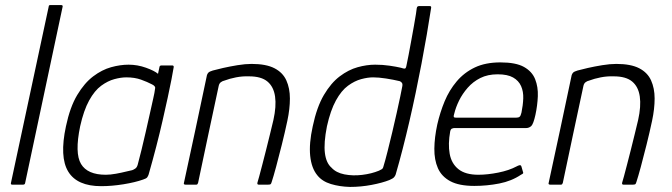

<svg xmlns="http://www.w3.org/2000/svg" viewBox="-20 -728 2650 757"><path d="M23 -6 172 -702Q172 -708 178 -708H221Q228 -708 227 -702L79 -6Q78 0 71 0H28Q22 0 23 -6Z M379 6Q284 6 249 -51.5Q214 -109 240 -230Q256 -306 284.5 -353.5Q313 -401 347.5 -427Q382 -453 418 -463Q454 -473 487 -473Q522 -473 555.5 -461Q589 -449 603 -437L609 -465Q610 -468 612 -469Q614 -470 616 -470H659Q665 -470 665 -464Q662 -446 656 -414.5Q650 -383 641 -342Q632 -301 621 -252.5Q610 -204 596 -150Q582 -96 566 -40Q564 -34 560.5 -29Q557 -24 544 -20Q513 -9 467 -1.5Q421 6 379 6ZM397 -39Q415 -39 437 -43Q459 -47 477 -51.5Q495 -56 501 -57Q507 -59 513.5 -63.5Q520 -68 523 -79Q530 -104 538 -137.5Q546 -171 554.5 -207.5Q563 -244 570.5 -278.5Q578 -313 584 -339Q590 -365 591 -376Q593 -382 590.5 -386.5Q588 -391 580 -395Q561 -405 536 -414Q511 -423 478 -423Q457 -423 431 -416Q405 -409 379 -390Q353 -371 331.5 -332Q310 -293 296 -230Q274 -124 299.5 -81.5Q325 -39 397 -39Z M711 0Q708 0 706 -1.5Q704 -3 705 -6Q728 -113 751 -219.5Q774 -326 796 -432Q798 -438 802 -442Q806 -446 819 -450Q833 -454 859.5 -460Q886 -466 916.5 -471Q947 -476 972 -476Q1029 -476 1062 -459Q1095 -442 1109 -411Q1123 -380 1123 -339.5Q1123 -299 1113 -252Q1103 -205 1091 -157Q1079 -109 1068.5 -70Q1058 -31 1051 -10Q1049 -3 1046.5 -1.5Q1044 0 1037 0H1000Q993 0 995 -8Q997 -14 1002 -32.5Q1007 -51 1014 -78Q1021 -105 1029 -136.5Q1037 -168 1044.5 -199Q1052 -230 1058 -255Q1070 -309 1064.5 -347.5Q1059 -386 1034.5 -406.5Q1010 -427 962 -427Q936 -428 910.5 -423Q885 -418 864 -410Q858 -409 851 -404Q844 -399 842 -388Q822 -294 801.5 -198.5Q781 -103 761 -7Q760 -4 758.5 -2Q757 0 754 0Z M1213 -230Q1229 -306 1257 -353.5Q1285 -401 1319.5 -427Q1354 -453 1390 -463Q1426 -473 1459 -473Q1489 -473 1516 -469Q1543 -465 1560 -461Q1572 -457 1576 -457.5Q1580 -458 1582 -467Q1586 -485 1591 -511.5Q1596 -538 1601.5 -568Q1607 -598 1612 -626Q1617 -654 1620 -673Q1623 -692 1623 -695Q1624 -701 1626.5 -702.5Q1629 -704 1632 -704H1674Q1677 -704 1678.5 -703Q1680 -702 1680 -698Q1672 -646 1662.5 -590.5Q1653 -535 1642 -477.5Q1631 -420 1619 -362.5Q1607 -305 1594 -249Q1581 -193 1567.5 -140.5Q1554 -88 1540 -40Q1538 -34 1533.5 -29Q1529 -24 1515 -18Q1487 -7 1445 1Q1403 9 1360 9Q1319 8 1284.5 -2.5Q1250 -13 1231 -37Q1208 -65 1203 -113.5Q1198 -162 1213 -230ZM1269 -230Q1256 -164 1261 -124.5Q1266 -85 1287 -67Q1305 -47 1338 -40.5Q1371 -34 1408 -38.5Q1445 -43 1474 -55Q1481 -58 1485.5 -61Q1490 -64 1491 -69Q1499 -95 1508 -131Q1517 -167 1526.5 -206.5Q1536 -246 1544 -282.5Q1552 -319 1558 -347Q1564 -375 1566 -387Q1568 -397 1564.5 -401.5Q1561 -406 1556 -408Q1531 -414 1502 -418.5Q1473 -423 1451 -423Q1430 -423 1404 -416Q1378 -409 1352 -390Q1326 -371 1304.5 -332Q1283 -293 1269 -230Z M1704 -237Q1715 -285 1733 -328.5Q1751 -372 1780.5 -407Q1810 -442 1852 -462Q1894 -482 1953 -482Q2014 -482 2046 -464Q2078 -446 2090 -415.5Q2102 -385 2100.5 -348.5Q2099 -312 2091 -275Q2083 -239 2074.5 -231Q2066 -223 2053 -223H1769Q1767 -223 1762 -221Q1757 -219 1755 -210Q1746 -160 1753 -121.5Q1760 -83 1787.5 -61Q1815 -39 1866 -39Q1902 -39 1944.5 -47.5Q1987 -56 2017 -72Q2022 -75 2028 -76.5Q2034 -78 2036 -71L2042 -50Q2044 -46 2042 -44Q2040 -42 2034 -39Q1997 -14 1948.5 -4.5Q1900 5 1850 5Q1790 5 1755.5 -13.5Q1721 -32 1706.5 -65Q1692 -98 1692.5 -142Q1693 -186 1704 -237ZM2036 -284Q2042 -313 2043 -340Q2044 -367 2034.5 -388.5Q2025 -410 2003 -422.5Q1981 -435 1942 -435Q1903 -435 1874 -420.5Q1845 -406 1824 -382Q1803 -358 1790 -331.5Q1777 -305 1771 -280Q1768 -271 1769 -267.5Q1770 -264 1778 -264Q1837 -264 1895.5 -264Q1954 -264 2014 -264Q2024 -264 2028.5 -267.5Q2033 -271 2036 -284Z M2149 0Q2146 0 2144 -1.5Q2142 -3 2143 -6Q2166 -113 2189 -219.5Q2212 -326 2234 -432Q2236 -438 2240 -442Q2244 -446 2257 -450Q2271 -454 2297.5 -460Q2324 -466 2354.5 -471Q2385 -476 2410 -476Q2467 -476 2500 -459Q2533 -442 2547 -411Q2561 -380 2561 -339.5Q2561 -299 2551 -252Q2541 -205 2529 -157Q2517 -109 2506.5 -70Q2496 -31 2489 -10Q2487 -3 2484.5 -1.5Q2482 0 2475 0H2438Q2431 0 2433 -8Q2435 -14 2440 -32.5Q2445 -51 2452 -78Q2459 -105 2467 -136.5Q2475 -168 2482.5 -199Q2490 -230 2496 -255Q2508 -309 2502.5 -347.5Q2497 -386 2472.5 -406.5Q2448 -427 2400 -427Q2374 -428 2348.5 -423Q2323 -418 2302 -410Q2296 -409 2289 -404Q2282 -399 2280 -388Q2260 -294 2239.5 -198.5Q2219 -103 2199 -7Q2198 -4 2196.5 -2Q2195 0 2192 0Z"/></svg>

Font: Glory Thin Light
Style: Italic
Weight: 300
Italic angle: -12°
Version: Version 1.011